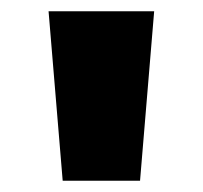

<svg xmlns="http://www.w3.org/2000/svg" viewBox="-20 -790 359 340"><path d="M66 -770H253L228 -470H91Z"/></svg>

Font: Mplus 1p ExtraBold
Style: Regular
Weight: 800
Version: Version 1.061